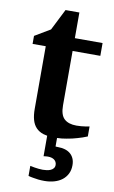

<svg xmlns="http://www.w3.org/2000/svg" viewBox="-94 -665 563 946"><g transform="rotate(10 187.5 -192.5)"><path d="M321.3 130.9Q321.3 155.3 312 173.8Q302.7 192.4 286.4 205.1Q270 217.8 247.3 224.4Q224.6 231 198.2 231Q182.6 231 168 229.5Q153.3 228 142.1 225.6Q128.9 223.6 117.2 220.2V169.9Q128.4 172.4 139.6 174.3Q149.4 175.8 160.2 177Q170.9 178.2 180.2 178.2Q189.9 178.2 200.4 176.8Q210.9 175.3 219.5 171.6Q228 168 233.6 161.1Q239.3 154.3 239.3 144Q239.3 135.3 235.6 128.7Q231.9 122.1 225.8 117.9Q219.7 113.8 211.9 111.8Q204.1 109.9 195.3 109.9Q192.4 109.9 188.7 110.1Q185.1 110.4 181.6 110.8Q177.7 111.3 173.3 111.8V9.3Q163.1 7.3 154.3 4.9Q131.3 -2.4 116.9 -17.8Q102.5 -33.2 96.2 -56.2Q89.8 -79.1 89.8 -110.8V-423.8H23.9V-463.9L101.1 -509.8L154.8 -616.2H224.1V-487.8H362.8V-423.8H224.1V-151.9Q224.1 -104 245.1 -84.5Q266.1 -64.9 306.2 -64.9Q317.9 -64.9 329.6 -65.9Q341.3 -66.9 350.6 -68.4Q361.3 -69.8 371.1 -71.8V-22Q347.7 -12.2 321.3 -4.9Q298.8 2 270 6.8Q247.1 11.2 223.1 11.7V54.2Q224.6 54.7 226.6 54.7Q229 55.2 237.3 55.2Q254.4 55.2 269.8 59.6Q285.2 64 296.6 73.2Q308.1 82.5 314.7 96.9Q321.3 111.3 321.3 130.9Z"/></g></svg>

Font: Charis SIL Eur
Style: Bold
Weight: 700
Foundry: SIL International
Version: Version 5.000